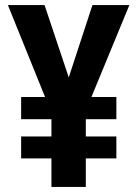

<svg xmlns="http://www.w3.org/2000/svg" viewBox="-20 -734 540 754"><path d="M250 -430 155 -714H11L157 -353H63V-266H182V-198H63V-112H182V0H317V-112H437V-198H317V-266H437V-353H339L488 -714H343Z"/></svg>

Font: Noto Sans Devanagari UI Condensed
Style: Bold
Weight: 700
Width: 3
Designer: Jelle Bosma - Monotype Design Team
Foundry: Monotype Imaging Inc.
Version: Version 2.004